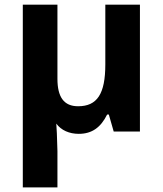

<svg xmlns="http://www.w3.org/2000/svg" viewBox="-20 -566 700 826"><path d="M227.1 -545.9H78.1V240.2H227.1V84L224.6 7.3L222.2 -34.2C243.2 -5.4 278.3 9.8 318.8 9.8C376 9.8 413.6 -18.1 440.9 -73.2H448.2L469.2 0H582V-545.9H433.1V-289.1C433.1 -161.6 397.9 -108.9 315.9 -108.9C254.9 -108.9 227.1 -148.4 227.1 -227.1Z"/></svg>

Font: Samim
Style: Bold
Weight: 700
Foundry: DejaVu fonts team - Redesigned by Saber Rastikerdar
Version: Version 4.0.5